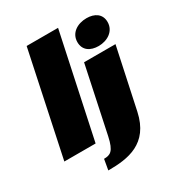

<svg xmlns="http://www.w3.org/2000/svg" viewBox="-207 -795 999 1085"><g transform="rotate(-30 293.0 -252.0)"><path d="M337 -672H132L-10 0H194ZM572 -430H367L276 0C257 90 232 99 192 99L180 168C310 168 448 149 488 -37ZM596 -561C596 -614 555 -639 503 -639C444 -639 391 -607 391 -547C391 -493 432 -468 485 -468C542 -468 596 -501 596 -561Z"/></g></svg>

Font: Racing Sans One
Style: Regular
Weight: 400
Designer: Pablo Impallari, Rodrigo Fuenzalida
Foundry: Pablo Impallari, Rodrigo Fuenzalida
Version: Version 1.001